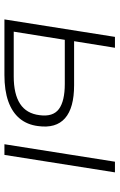

<svg xmlns="http://www.w3.org/2000/svg" viewBox="140 -666 527 846"><g transform="rotate(90 403.0 -243.5)"><path d="M66 0 143 -487H191L162 -307H356Q456 -307 501.5 -267Q547 -227 536 -148Q530 -100 502.5 -67Q475 -34 427 -17Q379 0 311 0ZM120 -41H317Q395 -41 438 -69Q481 -97 488 -155Q496 -214 461 -240Q426 -266 350 -266H156ZM616 0 693 -487H740L663 0Z"/></g></svg>

Font: Nunito Sans 10pt SemiExpanded ExtraLight
Style: Italic
Weight: 250
Width: 6
Italic angle: -9°
Designer: Vernon Adams
Foundry: Vernon Adams
Version: Version 3.101;gftools[0.9.27]